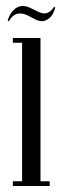

<svg xmlns="http://www.w3.org/2000/svg" viewBox="-20 -622 206 642"><path d="M53.9 -495H115.4V0H53.9ZM115.4 0V-16H146.2V0ZM23 0V-16H53.9V0ZM23 -479V-495H53.9V-479ZM164.9 -597Q158.1 -571.8 145.4 -561.5Q132.8 -551.2 120.5 -551.2Q108.9 -551.2 96.7 -557.8Q84.5 -564.4 72.2 -570.6Q59.9 -576.9 46.4 -576.9Q35.4 -576.9 26.1 -570.5Q16.9 -564.1 10 -550.9L5.8 -553.1Q11.5 -574.2 24.9 -587.9Q38.4 -601.5 53.9 -601.9Q66.1 -602.6 79.7 -596.4Q93.2 -590.1 106.1 -583.6Q118.9 -577 129.2 -577Q136.6 -577 145.1 -582.5Q153.6 -588 160.9 -599.2Z"/></svg>

Font: Emberly Black
Style: Regular
Weight: 900
Designer: Rajesh Rajput
Foundry: Rajesh Rajput
Version: Version 1.000